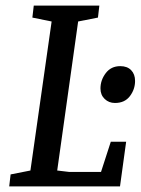

<svg xmlns="http://www.w3.org/2000/svg" viewBox="-20 -668 504 688"><path d="M13 0 18 -43 89 -57 165 -591 96 -605 101 -648H336L331 -605L260 -591L185 -57L227 -52H342L377 -160H432L410 0ZM392 -299Q370 -299 355 -313.5Q340 -328 340 -351Q340 -381 359 -406Q378 -431 411 -431Q436 -431 450 -416.5Q464 -402 464 -378Q464 -348 445.5 -323.5Q427 -299 392 -299Z"/></svg>

Font: Faustina Light Medium
Style: Italic
Weight: 500
Italic angle: -8°
Version: Version 1.200